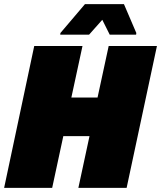

<svg xmlns="http://www.w3.org/2000/svg" viewBox="-25 -911 781 931"><path d="M-5 0 141 -688H375L321 -438H448L502 -688H736L589 0H355L409 -251H282L228 0ZM267 -743 268 -751 387 -891H576L636 -751L635 -743H507L471 -815L407 -743Z"/></svg>

Font: Saira Black
Style: Italic
Weight: 900
Italic angle: -12°
Designer: Hector Gatti with collaboration of the Omnibus-Type team
Foundry: Omnibus-Type
Version: Version 1.100; ttfautohint (v1.8.3)